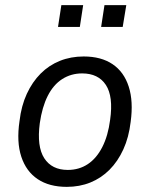

<svg xmlns="http://www.w3.org/2000/svg" viewBox="-20 -719 585 748"><path d="M240 9Q172 9 127 -21Q82 -51 63 -108.5Q44 -166 56 -247Q63 -307 84.5 -353.5Q106 -400 138.5 -432.5Q171 -465 213.5 -482Q256 -499 306 -499Q374 -499 418.5 -469Q463 -439 481.5 -381.5Q500 -324 489 -244Q482 -184 460.5 -137Q439 -90 406.5 -57.5Q374 -25 332 -8Q290 9 240 9ZM244 -57Q288 -57 322 -79.5Q356 -102 378.5 -146Q401 -190 409 -252Q422 -343 392.5 -388Q363 -433 300 -433Q257 -433 222.5 -411Q188 -389 166 -345.5Q144 -302 135 -239Q123 -148 152.5 -102.5Q182 -57 244 -57ZM374 -614 387 -699H472L458 -614ZM206 -614 219 -699H304L291 -614Z"/></svg>

Font: Nunito Sans 10pt SemiCondensed
Style: Italic
Weight: 400
Width: 4
Italic angle: -9°
Designer: Vernon Adams
Foundry: Vernon Adams
Version: Version 3.101;gftools[0.9.27]